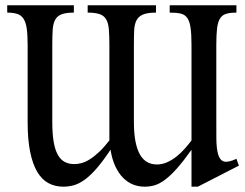

<svg xmlns="http://www.w3.org/2000/svg" viewBox="-20 -682 928 726"><path d="M259.3 -662.1V-634.3Q229.5 -634.3 212.9 -627.9Q196.3 -621.6 188.5 -606.9Q180.7 -592.3 179.2 -569.1Q177.7 -545.9 177.7 -512.2V-221.2Q177.7 -176.8 182.9 -146.2Q188 -115.7 198.5 -96.9Q209 -78.1 224.6 -69.8Q240.2 -61.5 261.7 -61.5Q273.9 -61.5 288.6 -65.4Q303.2 -69.3 319.6 -79.6Q335.9 -89.8 354.5 -107.2Q373 -124.5 393.6 -150.9V-512.2Q393.6 -547.4 391.6 -571Q389.6 -594.7 381.6 -608.6Q373.5 -622.6 357.2 -628.4Q340.8 -634.3 311.5 -634.3V-662.1H569.8V-634.3Q537.6 -634.3 520.5 -627Q503.4 -619.6 495.8 -604.5Q488.3 -589.4 487.3 -566.4Q486.3 -543.5 486.3 -512.2V-221.2Q486.3 -177.2 492.4 -146.5Q498.5 -115.7 509.8 -96.7Q521 -77.6 537.1 -68.8Q553.2 -60.1 573.2 -60.1Q593.3 -60.1 611.8 -68.4Q630.4 -76.7 647 -89.8Q663.6 -103 678 -119.1Q692.4 -135.3 704.1 -150.9V-512.2Q704.1 -553.7 700.4 -578.1Q696.8 -602.5 687.5 -615Q678.2 -627.4 662.4 -630.9Q646.5 -634.3 621.6 -634.3V-662.1H874V-634.3Q849.6 -634.3 834.7 -629.6Q819.8 -625 811.8 -611.8Q803.7 -598.6 800.8 -574.7Q797.9 -550.8 797.9 -512.2V-253.4Q797.9 -198.2 798.1 -159.2Q798.3 -120.1 804.9 -97.9Q811.5 -75.7 827.1 -71.3Q842.8 -66.9 874 -81.5L883.3 -55.7L728 23.9H704.1V-115.7Q673.3 -72.3 648.9 -44.9Q624.5 -17.6 603.8 -2.2Q583 13.2 564.7 18.6Q546.4 23.9 527.3 23.9Q504.4 23.9 483.6 15.9Q462.9 7.8 445.8 -9.3Q428.7 -26.4 416.3 -52.7Q403.8 -79.1 397.9 -115.7Q369.6 -73.2 346.2 -46.1Q322.8 -19 301.5 -3.4Q280.3 12.2 260.3 18.1Q240.2 23.9 219.2 23.9Q188.5 23.9 163.6 10.7Q138.7 -2.4 121.1 -31.7Q103.5 -61 94 -107.7Q84.5 -154.3 84.5 -221.2V-512.2Q84.5 -550.3 81.1 -574.2Q77.6 -598.1 68.8 -611.3Q60.1 -624.5 45.2 -629.4Q30.3 -634.3 7.3 -634.3V-662.1Z"/></svg>

Font: Doulos SIL Phon
Style: Regular
Weight: 400
Designer: Walt Agee, Victor Gaultney, Peter Martin, Debbi Hosken, Becca Hirsbrunner
Foundry: SIL International
Version: Version 5.000